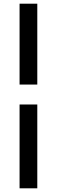

<svg xmlns="http://www.w3.org/2000/svg" viewBox="-20 -770 308 1040"><path d="M86 -312V-750H182V-312ZM86 250V-204H182V250Z"/></svg>

Font: TT Toshiba Sans
Style: Bold
Weight: 700
Designer: Paul D. Hunt
Foundry: Toshiba Corporation
Version: Version 2.020;PS 2.000;hotconv 1.0.86;makeotf.lib2.5.63406